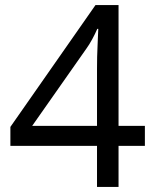

<svg xmlns="http://www.w3.org/2000/svg" viewBox="-20 -738 612 758"><path d="M552 -162H448V0H363V-162H21V-237L357 -718H448V-241H552ZM363 -466Q363 -492 363.5 -513.5Q364 -535 365 -554Q366 -573 366.5 -590.5Q367 -608 368 -624H364Q356 -605 344 -583Q332 -561 321 -546L107 -241H363Z"/></svg>

Font: Noto Sans Georgian
Style: Regular
Weight: 400
Designer: Monotype Design Team, Akaki Razmadze
Foundry: Google LLC
Version: Version 2.002